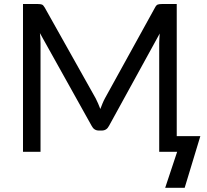

<svg xmlns="http://www.w3.org/2000/svg" viewBox="-20 -736 1006 931"><path d="M951.5 -76 875.5 174.5H781L839 0H752V-526.5Q752 -537 752.8 -549Q753.5 -561 754.5 -573.5L508.5 -125.5Q497 -103 473.5 -103H459.5Q436 -103 424.5 -125.5L173.5 -575.5Q176.5 -549 176.5 -526.5V0H91.5V-716.5H163Q176 -716.5 183 -714Q190 -711.5 196.5 -700L444 -259Q450 -247 455.8 -234Q461.5 -221 466.5 -207.5Q471.5 -221 477 -234.2Q482.5 -247.5 489 -259.5L732 -700Q738 -711.5 745.2 -714Q752.5 -716.5 765.5 -716.5H837V-76Z"/></svg>

Font: Lato 2
Style: Regular
Weight: 400
Designer: Lukasz Dziedzic with Adam Twardoch and Botio Nikoltchev
Foundry: tyPoland Lukasz Dziedzic
Version: Version 2.015; 2015-08-06; http://www.latofonts.com/